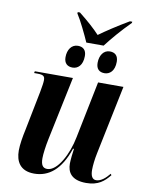

<svg xmlns="http://www.w3.org/2000/svg" viewBox="-97 -959 791 1037"><g transform="rotate(10 298.5 -440.5)"><path d="M318 -737H413C448 -783 492 -834 542 -884L543 -891H530C464 -852 408 -815 371 -788C344 -817 308 -850 256 -891H244L243 -884C265 -851 301 -776 318 -737ZM268 -591C296 -591 323 -612 323 -664C323 -697 305 -712 277 -712C242 -712 221 -681 221 -640C221 -606 240 -591 268 -591ZM443 -591C471 -591 498 -612 498 -663C498 -697 480 -712 452 -712C418 -712 397 -681 397 -640C397 -606 415 -591 443 -591ZM448 10C515 10 547 -19 576 -55L571 -62C550 -36 525 -14 499 -14C478 -14 468 -32 468 -66C468 -89 472 -125 479 -158L557 -536H418L355 -225C337 -130 284 -28 228 -28C204 -28 193 -44 193 -81C193 -104 199 -149 207 -187L280 -536H71L69 -526H87C121 -526 128 -518 128 -497C128 -485 125 -464 119 -432L76 -215C68 -179 60 -132 60 -100C60 -41 85 9 163 9C242 9 307 -40 347 -160H352C349 -144 344 -96 344 -78C344 -32 366 10 448 10Z"/></g></svg>

Font: Noto Serif Display Condensed
Style: Bold Italic
Weight: 700
Width: 3
Italic angle: -12°
Designer: Monotype Design Team
Foundry: Monotype Imaging Inc.
Version: Version 2.009